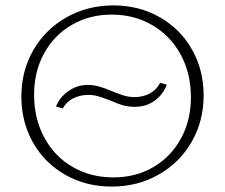

<svg xmlns="http://www.w3.org/2000/svg" viewBox="-20 -684 832 710"><path d="M59 -327Q59 -422 103.5 -499Q148 -576 226 -620Q304 -664 399 -664Q494 -664 570.5 -620.5Q647 -577 690 -501Q733 -425 733 -331Q733 -236 688.5 -159Q644 -82 566 -38Q488 6 393 6Q298 6 221.5 -37.5Q145 -81 102 -157Q59 -233 59 -327ZM686 -324Q686 -412 648.5 -481.5Q611 -551 544 -590.5Q477 -630 393 -630Q311 -630 245.5 -592Q180 -554 143 -486.5Q106 -419 106 -334Q106 -246 143.5 -176Q181 -106 248 -67Q315 -28 399 -28Q482 -28 547 -66Q612 -104 649 -171.5Q686 -239 686 -324ZM187 -290Q201 -325 233.5 -347.5Q266 -370 304 -370Q325 -370 345 -364.5Q365 -359 391 -348Q418 -337 437 -331Q456 -325 478 -325Q510 -325 535 -339Q560 -353 572 -378L597 -371Q582 -333 551 -311Q520 -289 478 -289Q454 -289 433.5 -295Q413 -301 389 -312Q360 -323 343 -328Q326 -333 306 -333Q276 -333 251 -320.5Q226 -308 212 -283Z"/></svg>

Font: Ysabeau Infant Light
Style: Regular
Weight: 300
Designer: Christian Thalmann (Catharsis Fonts)
Version: Version 0.003